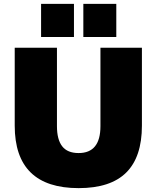

<svg xmlns="http://www.w3.org/2000/svg" viewBox="-20 -949 798 981"><path d="M405.8 -759.8V-929.2H574.2V-759.8ZM189.9 -759.8V-929.2H357.9V-759.8ZM381.8 12.2Q55.2 12.2 55.2 -307.1V-705.1H271V-304.2Q271 -235.8 297.9 -201.4Q324.7 -167 381.8 -167Q493.2 -167 493.2 -304.2V-705.1H705.1V-307.1Q705.1 -147 625 -67.4Q544.9 12.2 381.8 12.2Z"/></svg>

Font: Mulish ExtraBlack
Style: Regular
Weight: 1000
Designer: Vernon Adams
Foundry: Vernon Adams
Version: Version 3.603; ttfautohint (v1.8.3)